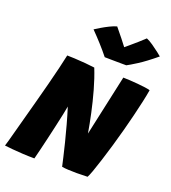

<svg xmlns="http://www.w3.org/2000/svg" viewBox="-164 -1010 1006 1131"><g transform="rotate(20 338.5 -445.0)"><path d="M182.5 3.5Q148 3.5 110.8 1.5Q73.5 -0.5 42.2 -3.5Q11 -6.5 -6 -8.5Q-4 -13.5 3.8 -41.5Q11.5 -69.5 23.2 -113.2Q35 -157 49.2 -209.5Q63.5 -262 78 -316Q94 -375 109.5 -435Q125 -495 137.5 -546.8Q150 -598.5 157 -632.5Q171.5 -632.5 203.8 -631Q236 -629.5 271.5 -626.5Q307 -623.5 331 -620Q354.5 -561 373 -494.8Q391.5 -428.5 405.5 -363.5Q419.5 -298.5 429 -242L512 -623Q527.5 -623 552.2 -621.5Q577 -620 603.2 -617.8Q629.5 -615.5 651.2 -612.5Q673 -609.5 683 -606Q678 -574.5 668.2 -530.2Q658.5 -486 646.2 -436Q634 -386 621 -337.5Q606 -281.5 589.8 -226.2Q573.5 -171 558.5 -123.8Q543.5 -76.5 531.8 -44.2Q520 -12 514 -2Q484 -0.5 446 -0.5Q419 -0.5 394 -1.8Q369 -3 353 -6Q349 -23.5 340.5 -61Q332 -98.5 319.8 -147.2Q307.5 -196 293 -249Q278.5 -302 263 -351Q260.5 -335 253.2 -300.5Q246 -266 236 -222Q226 -178 215.8 -133.5Q205.5 -89 196.5 -52.5Q187.5 -16 182.5 3.5ZM563.5 -887.5Q581.5 -880.5 605.2 -864Q629 -847.5 648.2 -832.5Q667.5 -817.5 671.5 -813.5Q607.5 -760.5 564 -733Q520.5 -705.5 503.5 -697Q491.5 -697 466 -697.2Q440.5 -697.5 413 -697.8Q385.5 -698 368 -698.5Q340 -733.5 311.2 -765.2Q282.5 -797 250 -830Q263 -838.5 284.8 -851.5Q306.5 -864.5 330.8 -876.5Q355 -888.5 375 -894Q401 -863 423.2 -834.8Q445.5 -806.5 455.5 -793Q465 -801 483.5 -816.5Q502 -832 523.5 -851Q545 -870 563.5 -887.5Z"/></g></svg>

Font: Grandstander ExtraBold
Style: Italic
Weight: 800
Italic angle: -15°
Designer: Tyler Finck
Foundry: Etcetera Type Co
Version: Version 1.200; ttfautohint (v1.8.3)